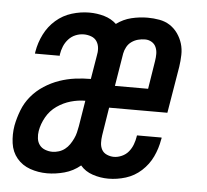

<svg xmlns="http://www.w3.org/2000/svg" viewBox="-44 -585 689 640"><g transform="rotate(5 300.0 -265.0)"><path d="M136 8Q106 8 79 -1.5Q52 -11 34.5 -32Q17 -53 13 -82Q9 -111 14 -141Q19 -167 29 -193Q39 -219 57 -240.5Q75 -262 99 -277.5Q123 -293 149 -302Q175 -311 201.5 -314.5Q228 -318 254 -318L267 -396Q270 -409 269 -422Q268 -435 261.5 -445Q255 -455 243 -459.5Q231 -464 218 -464Q204 -464 190.5 -458.5Q177 -453 167 -442Q157 -431 151.5 -417.5Q146 -404 144 -390Q144 -389 144 -388Q144 -387 144 -386H61Q61 -388 61.5 -389.5Q62 -391 62 -393Q67 -423 81 -451Q95 -479 118.5 -499.5Q142 -520 171.5 -529Q201 -538 230 -538Q256 -538 280 -531Q304 -524 321 -508Q344 -525 371 -531.5Q398 -538 425 -538Q445 -538 464.5 -534.5Q484 -531 499.5 -521Q515 -511 526 -495.5Q537 -480 542.5 -462Q548 -444 547.5 -424Q547 -404 544 -384L518 -228H323L308 -134Q306 -121 306.5 -108.5Q307 -96 312.5 -86Q318 -76 329.5 -71Q341 -66 353 -66Q366 -66 379.5 -72Q393 -78 402 -89Q411 -100 416 -113.5Q421 -127 423 -140Q423 -141 423 -142Q423 -143 424 -144H506Q506 -142 506 -140.5Q506 -139 505 -137Q500 -107 487 -79.5Q474 -52 451 -31Q428 -10 399 -1Q370 8 341 8Q314 8 288.5 -0.5Q263 -9 247 -28Q223 -8 193.5 0Q164 8 136 8ZM336 -302H447L462 -396Q462 -396 462 -396Q462 -396 462 -396Q464 -408 464 -420Q464 -432 459.5 -442.5Q455 -453 445 -459Q435 -465 423 -465Q411 -465 399.5 -462Q388 -459 378 -452Q368 -445 362 -434Q356 -423 354 -412ZM147 -65Q158 -65 169 -68.5Q180 -72 189 -79Q198 -86 204.5 -95.5Q211 -105 216 -115.5Q221 -126 223.5 -136.5Q226 -147 228 -158L242 -244Q218 -244 193.5 -237Q169 -230 147.5 -215Q126 -200 113 -177Q100 -154 96 -130Q94 -118 95.5 -105.5Q97 -93 104 -83.5Q111 -74 123 -69.5Q135 -65 147 -65Z"/></g></svg>

Font: Iosevka Curly Extended Oblique
Style: Regular
Weight: 400
Width: 7
Italic angle: -9°
Monospace: yes
Designer: Belleve Invis
Foundry: Belleve Invis
Version: Version 11.1.0; ttfautohint (v1.8.3)